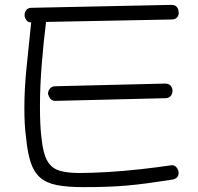

<svg xmlns="http://www.w3.org/2000/svg" viewBox="-20 -684 813 788"><path d="M321 84Q256 84 213 75.5Q170 67 144.5 44.5Q119 22 106 -17.5Q93 -57 87 -119Q83 -148 81.5 -178.5Q80 -209 80 -240Q80 -320 89 -407.5Q98 -495 108 -592Q94 -592 87 -603Q80 -614 81 -623Q81 -635 88.5 -643.5Q96 -652 110 -652L683 -664Q699 -664 706 -655Q713 -646 713 -635Q715 -623 707.5 -613.5Q700 -604 684 -604L169 -594Q159 -515 151.5 -422.5Q144 -330 144 -246Q144 -209 145.5 -175Q147 -141 151 -112Q157 -54 174 -24Q191 6 223 16Q255 26 306 26Q357 26 423 22Q489 18 556.5 10.5Q624 3 678 -5Q695 -9 704 2.5Q713 14 713 25Q713 38 706 44.5Q699 51 688 53Q630 62 585.5 68Q541 74 501 77.5Q461 81 418 82.5Q375 84 321 84ZM208 -270Q193 -270 186 -279.5Q179 -289 177 -299Q177 -311 185 -320.5Q193 -330 207 -330L657 -341Q673 -341 680.5 -332Q688 -323 688 -312Q688 -299 680.5 -290Q673 -281 659 -281Z"/></svg>

Font: Hachi Maru Pop
Style: Regular
Weight: 400
Designer: Nontynet
Foundry: Nontynet
Version: Version 1.300